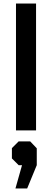

<svg xmlns="http://www.w3.org/2000/svg" viewBox="-20 -734 293 1081"><path d="M104 196H85L47 158V100L85 62H150L187 101V196L133 327H67ZM70 -714H183V0H70Z"/></svg>

Font: Chakra Petch SemiBold
Style: Regular
Weight: 600
Designer: Katatrad Aksorn Co.,Ltd.
Foundry: Cadson Demak Co.,Ltd.
Version: Version 1.000; ttfautohint (v1.6)